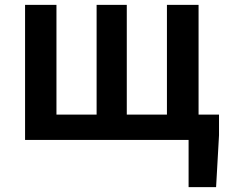

<svg xmlns="http://www.w3.org/2000/svg" viewBox="-20 -575 937 789"><path d="M755 194V0H716V-104H880V-19L868 194ZM83 0V-555H212V-104H377V-555H501V-104H666V-555H796V0Z"/></svg>

Font: Noto Sans JP SemiBold
Style: Regular
Weight: 600
Designer: Ryoko NISHIZUKA  (kana, bopomofo & ideographs); Paul D. Hunt (Latin, Greek & Cyrillic); Sandoll Communications , Soo-you
Foundry: Adobe
Version: Version 2.004-H2;hotconv 1.0.118;makeotfexe 2.5.65603